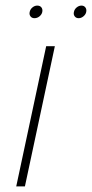

<svg xmlns="http://www.w3.org/2000/svg" viewBox="-20 -666 329 686"><path d="M113 -646Q104 -646 96 -639.5Q88 -633 86 -623Q84 -614 89 -607.5Q94 -601 103 -601Q113 -601 121 -607.5Q129 -614 131 -623Q133 -633 128 -639.5Q123 -646 113 -646ZM271 -646Q262 -646 254 -639.5Q246 -633 244 -623Q242 -614 247 -607.5Q252 -601 261 -601Q270 -601 278 -607.5Q286 -614 288 -623Q290 -633 285 -639.5Q280 -646 271 -646ZM38 0H69L176 -501H145Z"/></svg>

Font: Advent Pro ExtraLight
Style: Italic
Weight: 250
Italic angle: -12°
Version: Version 3.000